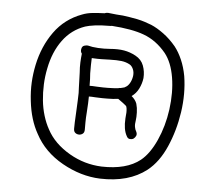

<svg xmlns="http://www.w3.org/2000/svg" viewBox="-51 -770 917 822"><g transform="rotate(5 407.5 -359.0)"><path d="M729 -317Q717 -237 686.5 -167.5Q656 -98 608 -60Q531 0 408 -4Q325 -7 245 -52Q165 -97 126 -171Q93 -229 84 -309Q79 -351 81 -389Q83 -427 91 -465Q108 -546 152.5 -608Q197 -670 270 -697Q290 -705 313.5 -707.5Q337 -710 366 -711Q372 -714 380 -714Q422 -709 445 -708Q458 -706 473 -704Q488 -702 507 -698Q526 -694 541 -689Q556 -684 569 -679Q595 -668 623.5 -647Q652 -626 677 -596Q695 -573 708.5 -542Q722 -511 729 -473Q741 -398 729 -317ZM678 -324Q688 -399 677.5 -462.5Q667 -526 637 -564Q595 -615 540 -635Q489 -654 401 -660Q400 -659 393 -659Q356 -659 329.5 -655.5Q303 -652 288 -647Q230 -627 193 -576.5Q156 -526 142 -454Q135 -420 133.5 -385Q132 -350 135.5 -316Q139 -282 148.5 -251Q158 -220 172 -195Q203 -136 272 -96Q336 -59 410 -56Q517 -53 576 -100Q613 -130 640.5 -191Q668 -252 678 -324ZM556 -449Q553 -425 542 -403Q531 -381 512 -368Q529 -354 535 -337Q540 -320 540.5 -299.5Q541 -279 539 -266Q536 -249 538 -237.5Q540 -226 545 -218Q550 -208 546.5 -200Q543 -192 536 -187Q529 -183 520 -184Q511 -185 506 -196Q491 -223 494 -270Q494 -276 495 -283Q496 -290 496 -295V-304Q496 -309 495 -314.5Q494 -320 493 -322Q492 -324 488 -327Q484 -330 478 -335L456 -351Q435 -348 409 -348H388Q376 -348 359 -349Q349 -350 342 -350H330Q330 -325 327 -282Q325 -257 325 -238V-207Q325 -195 318 -189.5Q311 -184 302 -184Q293 -184 286 -189.5Q279 -195 279 -207Q279 -215 279.5 -234.5Q280 -254 282 -285Q283 -310 284 -328.5Q285 -347 285 -361Q285 -363 284 -384.5Q283 -406 282 -448Q280 -472 281 -492.5Q282 -513 284 -530Q277 -539 280 -551Q282 -562 291.5 -565Q301 -568 307 -567Q325 -562 351 -560.5Q377 -559 402 -561Q437 -564 463 -559.5Q489 -555 513 -542Q539 -528 548.5 -502.5Q558 -477 556 -449ZM511 -454Q513 -471 507 -484Q501 -497 492 -502Q476 -511 456 -513.5Q436 -516 404 -515Q401 -515 388 -514.5Q375 -514 370 -514H353Q345 -514 339 -514.5Q333 -515 328 -515Q327 -501 327 -485V-449Q328 -441 328.5 -425Q329 -409 329 -396H341Q349 -396 360 -395Q376 -394 387 -394H408Q416 -394 422.5 -394.5Q429 -395 436 -395Q441 -396 446.5 -396Q452 -396 458 -398H462L474 -401Q480 -402 483 -405Q492 -409 500 -422Q508 -435 511 -454Z"/></g></svg>

Font: Wynona
Style: Regular
Weight: 400
Italic angle: -12°
Designer: Kanati
Foundry: Kanati and Michael Everson
Version: Version 2.000